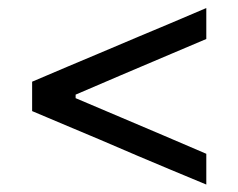

<svg xmlns="http://www.w3.org/2000/svg" viewBox="-20 -544 608 490"><path d="M506.5 -73Q459.5 -92.5 415.2 -111Q371 -129.5 332 -146L234 -188Q196 -204 152 -222.5Q108 -241 62 -260.5V-335.5Q108.5 -355.5 152.5 -374Q196.5 -392.5 234.5 -408.5L332.5 -450Q371.5 -466.5 416 -485Q460 -503.5 506.5 -523.5V-444.5Q453 -422 398 -398.5Q343 -375 288.5 -352L173 -302.5V-293.5L288.5 -244.5Q343 -221.5 398 -198Q453 -174.5 506.5 -151.5Z"/></svg>

Font: Heraclito
Style: Regular
Weight: 400
Designer: Kostas Bartsokas (font) & Cristiano Sobral (main changes)
Foundry: Kostas Bartsokas (font) & Cristiano Sobral (main changes)
Version: Version 1.00;July 8, 2020;FontCreator 13.0.0.2655 64-bit